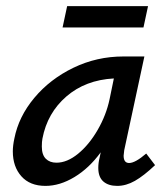

<svg xmlns="http://www.w3.org/2000/svg" viewBox="-20 -603 551 629"><path d="M450 -513H185L200 -583H465ZM488 -62Q451 -27 422 -10.5Q393 6 364 6Q335 6 318.5 -8.5Q302 -23 302 -53Q302 -69 306 -85L310 -104Q272 -52 224 -23Q176 6 129 6Q78 6 50 -25.5Q22 -57 22 -107Q22 -126 27 -149Q41 -221 92.5 -282.5Q144 -344 220.5 -381Q297 -418 384 -418H453L387 -111Q385 -97 385 -93Q385 -69 403 -69Q423 -69 459 -100ZM339 -278 353 -346Q260 -341 197.5 -287Q135 -233 119 -149Q117 -139 117 -123Q117 -96 130 -83Q143 -70 165 -70Q200 -70 236 -99.5Q272 -129 300 -177.5Q328 -226 339 -278Z"/></svg>

Font: Ysabeau Infant Semibold
Style: Italic
Weight: 600
Italic angle: -12°
Designer: Christian Thalmann (Catharsis Fonts)
Version: Version 0.003